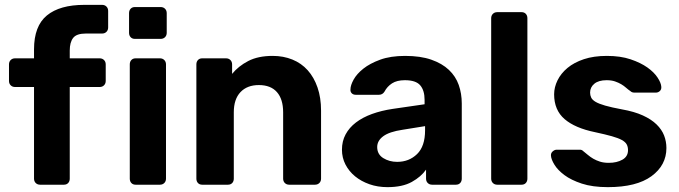

<svg xmlns="http://www.w3.org/2000/svg" viewBox="-20 -760 2795 790"><path d="M145 0Q134 0 127 -7Q120 -14 120 -25V-402H42Q31 -402 24 -409Q17 -416 17 -427V-495Q17 -506 24 -513Q31 -520 42 -520H120V-557Q120 -653 173 -696.5Q226 -740 327 -740H400Q411 -740 418 -733Q425 -726 425 -715V-647Q425 -636 418 -629Q411 -622 400 -622H333Q295 -622 281 -604Q267 -586 267 -552V-520H390Q401 -520 408 -513Q415 -506 415 -495V-427Q415 -416 408 -409Q401 -402 390 -402H267V-25Q267 -14 260.5 -7Q254 0 243 0Z M535 -600Q524 -600 517.5 -607Q511 -614 511 -625V-706Q511 -717 517.5 -724Q524 -731 535 -731H641Q652 -731 659 -724Q666 -717 666 -706V-625Q666 -614 659 -607Q652 -600 641 -600ZM538 0Q527 0 520.5 -7Q514 -14 514 -25V-495Q514 -506 520.5 -513Q527 -520 538 -520H638Q649 -520 656 -513Q663 -506 663 -495V-25Q663 -14 656 -7Q649 0 638 0Z M812 0Q801 0 794.5 -7Q788 -14 788 -25V-495Q788 -506 794.5 -513Q801 -520 812 -520H910Q921 -520 928 -513Q935 -506 935 -495V-456Q961 -488 1001.5 -509Q1042 -530 1102 -530Q1146 -530 1183 -515Q1220 -500 1246 -471Q1272 -442 1286.5 -400Q1301 -358 1301 -305V-25Q1301 -14 1294 -7Q1287 0 1276 0H1170Q1159 0 1152 -7Q1145 -14 1145 -25V-298Q1145 -352 1119.5 -381Q1094 -410 1045 -410Q997 -410 969.5 -381Q942 -352 942 -298V-25Q942 -14 935.5 -7Q929 0 918 0Z M1574 10Q1534 10 1500 -2Q1466 -14 1441 -34.5Q1416 -55 1401.5 -83Q1387 -111 1387 -144Q1387 -179 1402 -207Q1417 -235 1444.5 -256Q1472 -277 1510.5 -291Q1549 -305 1596 -312L1727 -331V-349Q1727 -388 1709 -409Q1691 -430 1646 -430Q1613 -430 1593 -417Q1573 -404 1562 -383Q1554 -370 1539 -370H1444Q1433 -370 1427 -376.5Q1421 -383 1422 -392Q1422 -409 1435 -432.5Q1448 -456 1475 -477.5Q1502 -499 1544.5 -514.5Q1587 -530 1647 -530Q1710 -530 1754.5 -514.5Q1799 -499 1827 -472.5Q1855 -446 1867.5 -410.5Q1880 -375 1880 -334V-25Q1880 -14 1873.5 -7Q1867 0 1856 0H1758Q1747 0 1740 -7Q1733 -14 1733 -25V-62Q1713 -33 1674.5 -11.5Q1636 10 1574 10ZM1614 -94Q1663 -94 1696 -126Q1729 -158 1729 -224V-241L1636 -226Q1582 -218 1557 -199.5Q1532 -181 1532 -155Q1532 -125 1557 -109.5Q1582 -94 1614 -94Z M2026 0Q2015 0 2008 -7Q2001 -14 2001 -25V-685Q2001 -696 2008 -703Q2015 -710 2026 -710H2126Q2137 -710 2143.5 -703Q2150 -696 2150 -685V-25Q2150 -14 2143.5 -7Q2137 0 2126 0Z M2481 10Q2418 10 2374 -4.5Q2330 -19 2302.5 -39.5Q2275 -60 2261.5 -82Q2248 -104 2247 -119Q2246 -130 2254 -137Q2262 -144 2270 -144H2367Q2374 -144 2380 -138Q2389 -131 2399 -122.5Q2409 -114 2421 -107Q2433 -100 2448.5 -95Q2464 -90 2485 -90Q2518 -90 2541 -103Q2564 -116 2564 -142Q2564 -156 2558.5 -166Q2553 -176 2538.5 -184Q2524 -192 2497.5 -199.5Q2471 -207 2429 -216Q2346 -233 2303 -270Q2260 -307 2260 -372Q2260 -401 2274 -429.5Q2288 -458 2315 -480.5Q2342 -503 2382.5 -516.5Q2423 -530 2477 -530Q2533 -530 2574.5 -516Q2616 -502 2643.5 -482.5Q2671 -463 2685.5 -441Q2700 -419 2701 -403Q2702 -392 2695 -385.5Q2688 -379 2679 -379H2590Q2580 -379 2574 -385Q2565 -391 2556 -399Q2547 -407 2536 -413.5Q2525 -420 2510.5 -425Q2496 -430 2476 -430Q2443 -430 2425.5 -415.5Q2408 -401 2408 -379Q2408 -368 2412.5 -358.5Q2417 -349 2430.5 -341Q2444 -333 2470 -325.5Q2496 -318 2539 -310Q2590 -301 2625 -285Q2660 -269 2681.5 -248Q2703 -227 2712.5 -202.5Q2722 -178 2722 -151Q2722 -80 2660.5 -35Q2599 10 2481 10Z"/></svg>

Font: Fz Rubik SemBd
Style: Regular
Weight: 600
Designer: Hubert and Fischer
Foundry: Hubert and Fischer
Version: Vit hóa bi FontZin.com